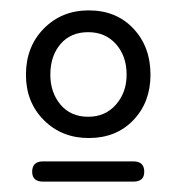

<svg xmlns="http://www.w3.org/2000/svg" viewBox="-20 -420 340 370"><path d="M151 -154Q99 -154 64.5 -188.5Q30 -223 30 -276Q30 -330 64.5 -365Q99 -400 151 -400Q204 -400 237 -365Q270 -330 270 -276Q270 -223 237 -188.5Q204 -154 151 -154ZM150 -195Q183 -195 203.5 -218.5Q224 -242 224 -276Q224 -312 203.5 -335Q183 -358 150 -358Q116 -358 96.5 -335Q77 -312 77 -276Q77 -242 96.5 -218.5Q116 -195 150 -195ZM63 -70Q42 -70 42 -89Q42 -109 63 -109H237Q258 -109 258 -89Q258 -70 237 -70Z"/></svg>

Font: Dongle Light
Style: Regular
Weight: 300
Designer: Yanghee Ryu
Foundry: Yanghee Ryu
Version: Version 2.000